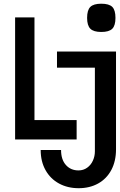

<svg xmlns="http://www.w3.org/2000/svg" viewBox="-20 -819 646 1036"><path d="M61.5 -725H166V-171H393.5V-66.5H61.5ZM403.5 100.5Q430 100.5 450.2 86Q470.5 71.5 481.2 47.8Q492 24 492 -2.5V-454H287.5V-541H606V-13.5Q606 50.5 580.8 98Q555.5 145.5 509.8 171Q464 196.5 404.5 196.5Q345 196.5 298.5 171.2Q252 146 225.8 99.2Q199.5 52.5 199.5 -9.5H309.5Q309.5 42 335.5 71.2Q361.5 100.5 403.5 100.5ZM450 -722.5Q450 -764.5 467.5 -781.8Q485 -799 526.5 -799Q568.5 -799 585.8 -781.8Q603 -764.5 603 -722.5Q603 -681 585.8 -663.8Q568.5 -646.5 526.5 -646.5Q485 -646.5 467.5 -664Q450 -681.5 450 -722.5Z"/></svg>

Font: JuliaMono SemiBold
Style: Regular
Weight: 600
Monospace: yes
Designer: cormullion
Foundry: corm
Version: Version 0.055; ttfautohint (v1.8.4)